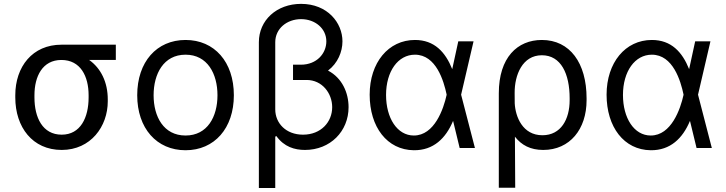

<svg xmlns="http://www.w3.org/2000/svg" viewBox="-20 -757 3712 982"><path d="M58.2 -269.9V-258.5C58.2 -106.5 146.3 9.9 295.5 9.9C444.6 9.9 531.2 -110.8 531.2 -238.6V-248.6C531.2 -336.6 496.1 -407.7 436.1 -450.3H572.4V-528.4H294C146.3 -528.4 58.2 -416.2 58.2 -269.9ZM156.2 -258.5V-269.9C156.2 -366.5 197.4 -450.3 294 -450.3C392 -450.3 433.2 -366.5 433.2 -269.9V-258.5C433.2 -156.2 392 -68.2 295.5 -68.2C197.4 -68.2 156.2 -156.2 156.2 -258.5Z M929 11.4C1076.7 11.4 1176.1 -100.9 1176.1 -269.9C1176.1 -440.3 1076.7 -552.6 929 -552.6C781.2 -552.6 681.8 -440.3 681.8 -269.9C681.8 -100.9 781.2 11.4 929 11.4ZM765.6 -269.9C765.6 -379.3 816.8 -477.3 929 -477.3C1041.2 -477.3 1092.3 -379.3 1092.3 -269.9C1092.3 -160.5 1041.2 -63.9 929 -63.9C816.8 -63.9 765.6 -160.5 765.6 -269.9Z M1304 -541.2V204.5H1387.8V-58.2L1393.5 -61.1C1433.2 -5.7 1487.2 9.9 1539.8 9.9C1669 9.9 1762.8 -85.2 1762.8 -208.8C1762.8 -281.6 1730.5 -358 1657.7 -396C1707.7 -433.9 1731.5 -492.2 1731.5 -545.5C1731.5 -640.6 1654.8 -737.2 1519.9 -737.2C1394.9 -737.2 1304 -653.4 1304 -541.2ZM1387.8 -197.4V-541.2C1387.8 -610.8 1447.4 -659.1 1519.9 -659.1C1592.3 -659.1 1649.1 -610.8 1649.1 -545.5C1649.1 -484.4 1600.9 -426.1 1518.5 -426.1H1478.7V-348H1548.3C1627.8 -348 1679 -279.8 1679 -208.8C1679 -133.5 1622.2 -68.2 1529.8 -68.2C1441.8 -68.2 1387.8 -127.8 1387.8 -197.4Z M2096.6 11.4C2197.1 12.4 2259.9 -49.7 2296.9 -137.8H2297.6L2331 0H2409.1L2338.4 -272.7L2402 -545.5H2323.9L2293 -403.4C2257.8 -490.8 2201.7 -552.6 2102.3 -552.6C1966.6 -552.6 1870.7 -436.8 1870.7 -272.7C1870.7 -107.2 1959.9 9.9 2096.6 11.4ZM1954.5 -271.3C1954.5 -392 2015.6 -477.3 2102.3 -477.3C2210.6 -477.3 2249.6 -343 2264.2 -274.1V-271.3C2248.6 -199.9 2202.1 -63.9 2096.6 -63.9C2011.4 -63.9 1954.5 -153.1 1954.5 -271.3Z M2531.2 -279.8V203.1H2615.1L2613.6 -57.9C2647.4 -14.6 2692.8 9.9 2758.5 9.9C2894.9 9.9 2980.1 -96.6 2980.1 -244.3V-254.3C2980.1 -434.7 2894.9 -552.6 2751.4 -552.6C2626.4 -552.6 2531.2 -463.1 2531.2 -279.8ZM2612.2 -281.2C2611.5 -373.6 2652 -474.4 2751.4 -474.4C2849.4 -474.4 2893.5 -379.3 2893.5 -254.3V-244.3C2893.5 -147.7 2849.4 -65.3 2754.3 -65.3C2652.3 -65.3 2616.1 -160.5 2612.6 -228.7Z M3308.2 11.4C3408.7 12.4 3471.6 -49.7 3508.5 -137.8H3509.2L3542.6 0H3620.7L3550.1 -272.7L3613.6 -545.5H3535.5L3504.6 -403.4C3469.5 -490.8 3413.4 -552.6 3313.9 -552.6C3178.3 -552.6 3082.4 -436.8 3082.4 -272.7C3082.4 -107.2 3171.5 9.9 3308.2 11.4ZM3166.2 -271.3C3166.2 -392 3227.3 -477.3 3313.9 -477.3C3422.2 -477.3 3461.3 -343 3475.9 -274.1V-271.3C3460.2 -199.9 3413.7 -63.9 3308.2 -63.9C3223 -63.9 3166.2 -153.1 3166.2 -271.3Z"/></svg>

Font: Margiela Sans
Style: Regular
Weight: 400
Designer: Stefan Endress, Andreas Faust
Version: Version 1.100;FEAKit 1.0